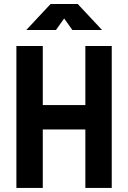

<svg xmlns="http://www.w3.org/2000/svg" viewBox="-20 -918 626 938"><path d="M397 0V-693.4H525.9V0ZM60.1 0V-693.4H189V0ZM80.6 -285.6V-404.8H507.8V-285.6ZM108.4 -771.5 227.1 -898.4H359.9L478.5 -771.5H333.5L285.2 -839.4H301.8L253.4 -771.5Z"/></svg>

Font: Cascadia Code
Style: Regular
Weight: 400
Monospace: yes
Designer: Aaron Bell
Foundry: Saja Typeworks
Version: Version 2106.017